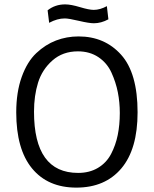

<svg xmlns="http://www.w3.org/2000/svg" viewBox="-20 -843 701 875"><path d="M607 -331Q607 -163 533 -75.5Q459 12 328 12Q198 12 126 -75.5Q54 -163 54 -331Q54 -423 79 -492.5Q104 -562 145.5 -601Q187 -640 235.5 -658.5Q284 -677 338 -677Q457 -677 532 -593.5Q607 -510 607 -331ZM135 -334Q135 -55 336 -55Q388 -55 426.5 -78Q465 -101 486 -141Q507 -181 516.5 -227.5Q526 -274 526 -328Q526 -377 517 -422.5Q508 -468 488 -512Q468 -556 428.5 -582.5Q389 -609 335 -609Q266 -609 219 -567.5Q172 -526 153.5 -466.5Q135 -407 135 -334ZM204 -739 197 -796Q231 -823 277 -823Q303 -823 344.5 -810.5Q386 -798 407 -798Q436 -798 467 -815L474 -755Q441 -737 408 -737Q386 -737 339.5 -748Q293 -759 275 -759Q241 -759 204 -739Z"/></svg>

Font: BreeCF
Style: Light
Weight: 300
Designer: Veronika Burian, Jos Scaglione
Foundry: TypeTogether
Version: Version 0.0.2